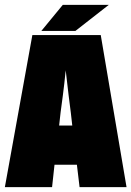

<svg xmlns="http://www.w3.org/2000/svg" viewBox="-24 -769 540 789"><path d="M423 -749H234L146 -642H286ZM-4 0H190L200 -92H292L303 0H496L390 -625H109ZM225 -307C229 -337 239 -407 246 -480C254 -407 263 -337 267 -306L273 -253H219Z"/></svg>

Font: Blinker Headline
Style: Regular
Weight: 900
Width: 4
Designer: Juergen Huber
Foundry: supertype
Version: Version 1.015;PS 1.15;hotconv 1.0.88;makeotf.lib2.5.647800